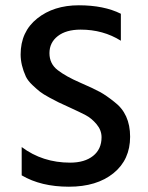

<svg xmlns="http://www.w3.org/2000/svg" viewBox="-20 -699 561 726"><path d="M62 -36V-143Q141 -84 245 -84Q300 -84 332 -109.5Q364 -135 364 -180Q364 -207 345 -229.5Q326 -252 304 -263.5Q282 -275 247 -291Q212 -307 201.5 -312Q191 -317 167 -330Q143 -343 131.5 -352Q120 -361 103 -377Q86 -393 78 -409Q58 -453 58 -493Q58 -579 120.5 -629Q183 -679 278 -679Q373 -679 437 -647V-545Q370 -587 285 -587Q230 -587 198.5 -562.5Q167 -538 167 -498Q167 -458 198 -434Q229 -410 282 -387Q335 -364 358.5 -351Q382 -338 412 -314Q472 -269 472 -182Q472 -95 409 -44Q346 7 240.5 7Q135 7 62 -36Z"/></svg>

Font: Hind Mysuru Medium
Style: Regular
Weight: 500
Designer: Manushi Parikh, Hitesh Malaviya
Foundry: Indian Type Foundry
Version: Version 0.703;PS 1.0;hotconv 1.0.86;makeotf.lib2.5.63406